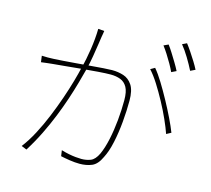

<svg xmlns="http://www.w3.org/2000/svg" viewBox="-117 -967 1233 1122"><g transform="rotate(15 500.0 -405.5)"><path d="M394 -771Q393 -763 391.5 -754.5Q390 -746 388 -735Q386 -722 381 -687.5Q376 -653 369 -611.5Q362 -570 353 -533Q342 -491 328 -441Q314 -391 295.5 -335.5Q277 -280 253.5 -221.5Q230 -163 200.5 -103Q171 -43 134 16L102 3Q135 -40 164.5 -96Q194 -152 219 -213Q244 -274 264.5 -333.5Q285 -393 299.5 -444Q314 -495 322 -531Q336 -583 346 -649Q356 -715 357 -774ZM737 -640Q761 -612 788 -568Q815 -524 842 -474.5Q869 -425 891.5 -378.5Q914 -332 927 -298L899 -283Q887 -318 866 -365Q845 -412 818.5 -461Q792 -510 764.5 -553.5Q737 -597 711 -625ZM79 -537Q99 -536 115 -536Q131 -536 151 -537Q172 -538 207.5 -540.5Q243 -543 285.5 -546.5Q328 -550 369.5 -553.5Q411 -557 445.5 -559.5Q480 -562 498 -562Q535 -562 567.5 -551.5Q600 -541 621 -509.5Q642 -478 642 -415Q642 -355 636 -287.5Q630 -220 617 -159.5Q604 -99 583 -59Q561 -11 528.5 2.5Q496 16 455 16Q427 16 394.5 11Q362 6 340 1L335 -34Q358 -27 380.5 -22.5Q403 -18 423 -16Q443 -14 458 -14Q488 -14 513.5 -24Q539 -34 558 -74Q576 -114 588 -170Q600 -226 606 -288.5Q612 -351 612 -410Q612 -462 597 -488.5Q582 -515 556 -525Q530 -535 497 -535Q469 -535 422 -531.5Q375 -528 322 -523Q269 -518 223.5 -513.5Q178 -509 153 -507Q140 -506 120 -503.5Q100 -501 84 -499ZM778 -792Q791 -775 806 -751Q821 -727 836.5 -701.5Q852 -676 863 -654L834 -640Q825 -660 810.5 -685.5Q796 -711 780 -736Q764 -761 750 -779ZM880 -827Q894 -809 910.5 -784.5Q927 -760 942.5 -735Q958 -710 968 -690L939 -676Q922 -710 899 -748Q876 -786 853 -814Z"/></g></svg>

Font: Noto Sans SC Thin
Style: Regular
Weight: 100
Designer: Ryoko NISHIZUKA 西塚涼子 (kana, bopomofo & ideographs); Paul D. Hunt (Latin, Greek & Cyrillic); Sandoll Communications 산돌커뮤니
Foundry: Adobe
Version: Version 2.004-H2;hotconv 1.0.118;makeotfexe 2.5.65603